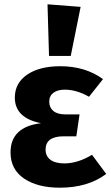

<svg xmlns="http://www.w3.org/2000/svg" viewBox="-20 -856 517 893"><path d="M201 -836 355 -824 309 -596H208ZM260 -548Q377 -548 459 -488L394 -406Q336 -439 281 -439Q248 -439 228.5 -424.5Q209 -410 209 -383Q209 -356 228 -340Q247 -324 283 -324H350L335 -222H276Q192 -222 192 -160Q192 -130 214.5 -113Q237 -96 280 -96Q341 -96 408 -136L474 -47Q389 17 258 17Q155 17 92 -25.5Q29 -68 29 -147Q29 -266 171 -283Q49 -307 49 -402Q49 -470 106.5 -509Q164 -548 260 -548Z"/></svg>

Font: FiraGO
Style: Bold
Weight: 700
Designer: bBox Type
Foundry: bBox Type GmbH
Version: Version 1.001;PS 001.001;hotconv 1.0.88;makeotf.lib2.5.64775